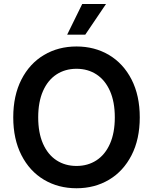

<svg xmlns="http://www.w3.org/2000/svg" viewBox="-20 -955 784 984"><path d="M372.1 9.8Q278.8 9.8 205.3 -33.9Q131.8 -77.6 89.8 -159.9Q47.9 -242.2 47.9 -353.5Q47.9 -465.3 89.8 -547.4Q131.8 -629.4 205.3 -673.1Q278.8 -716.8 372.1 -716.8Q465.3 -716.8 538.8 -673.1Q612.3 -629.4 654.3 -547.4Q696.3 -465.3 696.3 -353.5Q696.3 -241.7 654.3 -159.7Q612.3 -77.6 538.8 -33.9Q465.3 9.8 372.1 9.8ZM372.1 -602.5Q314 -602.5 269.5 -573.5Q225.1 -544.4 200.4 -488.5Q175.8 -432.6 175.8 -353.5Q175.8 -274.4 200.4 -218.5Q225.1 -162.6 269.5 -133.5Q314 -104.5 372.1 -104.5Q430.2 -104.5 474.6 -133.5Q519 -162.6 543.7 -218.5Q568.4 -274.4 568.4 -353.5Q568.4 -432.6 543.7 -488.5Q519 -544.4 474.6 -573.5Q430.2 -602.5 372.1 -602.5ZM401.4 -934.6H523.4L417 -777.3H324.2Z"/></svg>

Font: WEMIX Pretendard SemiBold
Style: Regular
Weight: 600
Designer: Base glyphs from Inter by Rasmus Andersson; Hangeul glyphs from Noto Sans CJK(Source Han Sans) by Jang Soo-young and Kan
Foundry: Kil Hyung-jin
Version: Version 1.000